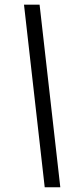

<svg xmlns="http://www.w3.org/2000/svg" viewBox="-20 -755 334 824"><path d="M171.9 48.8 83 -734.9H149.9L238.8 48.8Z"/></svg>

Font: Archivo
Style: Italic
Weight: 400
Italic angle: -10°
Designer: Hector Gatti
Foundry: Omnibus-Type
Version: Version 2.001